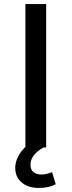

<svg xmlns="http://www.w3.org/2000/svg" viewBox="-20 -725 352 944"><path d="M105 0V-705H207V0ZM170 199Q118 199 86.5 172Q55 145 55 101Q55 60 83.5 21.5Q112 -17 157 -39L194 0Q179 8 164 20.5Q149 33 139.5 49Q130 65 130 84Q130 111 145.5 122Q161 133 183 133Q196 133 209.5 130Q223 127 236 121L254 181Q237 190 216.5 194.5Q196 199 170 199Z"/></svg>

Font: Nunito Sans 7pt Medium
Style: Regular
Weight: 500
Designer: Vernon Adams
Foundry: Vernon Adams
Version: Version 3.101;gftools[0.9.27]